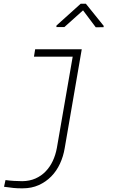

<svg xmlns="http://www.w3.org/2000/svg" viewBox="-20 -791 627 1024"><path d="M167.5 -528.3 161.1 -488.8H367.7L283.2 -1.5Q276.4 35.6 261.5 67.4Q246.6 99.1 223.6 123Q200.7 147 169.4 160.9Q138.2 174.8 98.6 175.3Q76.2 175.3 54 173.8Q31.7 172.4 9.3 169.4L1.5 205.1Q26.9 209 51.3 211.4Q75.7 213.9 101.1 213.4Q148.4 213.4 186.5 196.3Q224.6 179.2 253.4 149.9Q281.7 121.1 299.8 82Q317.9 43 325.2 -1.5L416 -528.3ZM533.2 -652.8 438 -771H410.2L281.2 -654.8L280.8 -646.5H323.2L422.9 -735.8L490.7 -645.5L532.2 -646Z"/></svg>

Font: Roboto Mono ExtraLight
Style: Italic
Weight: 250
Italic angle: -10°
Monospace: yes
Designer: Google
Version: Version 3.000